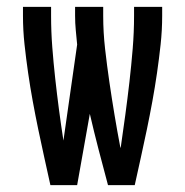

<svg xmlns="http://www.w3.org/2000/svg" viewBox="-20 -540 540 560"><path d="M373 0H295Q281 -52 267.5 -104Q254 -156 242 -208L205 0H127Q118 -41 109 -81.5Q100 -122 91.5 -163Q83 -204 75.5 -245Q68 -286 62 -327.5Q56 -369 51.5 -410.5Q47 -452 47 -494V-520H129V-494Q129 -448 132.5 -402.5Q136 -357 141 -311.5Q146 -266 152 -220.5Q158 -175 165 -130L205 -410Q203 -431 201 -452Q199 -473 199 -494V-520H281V-494Q281 -446 286.5 -397.5Q292 -349 299 -301Q306 -253 314 -205Q322 -157 331 -110L332 -109Q339 -157 345.5 -205Q352 -253 357.5 -301Q363 -349 367 -397.5Q371 -446 371 -494V-520H453V-494Q453 -452 448.5 -410.5Q444 -369 438 -327.5Q432 -286 424.5 -245Q417 -204 408.5 -163Q400 -122 391 -81.5Q382 -41 373 0Z"/></svg>

Font: Iosevka Fixed Medium
Style: Regular
Weight: 500
Monospace: yes
Designer: Belleve Invis
Foundry: Belleve Invis
Version: Version 32.3.0